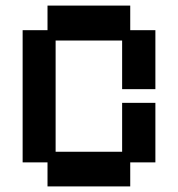

<svg xmlns="http://www.w3.org/2000/svg" viewBox="-20 -656 637 687"><path d="M150 11V-75H61V-548H150V-636H446V-548H536V-337H417V-511H179V-113H417V-288H536V-75H446V11Z"/></svg>

Font: Pixelify Sans SemiBold
Style: Regular
Weight: 600
Designer: Stefie Justprince
Foundry: Typecalism Foundryline
Version: Version 1.000